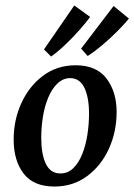

<svg xmlns="http://www.w3.org/2000/svg" viewBox="-20 -670 492 703"><path d="M179 13Q103 13 66.5 -34.5Q30 -82 30 -159Q30 -231 58.5 -293Q87 -355 138 -393Q189 -431 257 -431Q333 -431 370 -382.5Q407 -334 407 -260Q407 -188 379 -126Q351 -64 299.5 -25.5Q248 13 179 13ZM199 -35Q227 -34 247.5 -53.5Q268 -73 281 -105.5Q294 -138 300 -177Q306 -216 306 -254Q306 -312 289.5 -347.5Q273 -383 238 -384Q211 -384 190.5 -364.5Q170 -345 156.5 -312.5Q143 -280 137 -241.5Q131 -203 131 -165Q131 -106 147.5 -71Q164 -36 199 -35ZM141 -489 252 -650 310 -608Q294 -586 269 -558Q244 -530 217 -504.5Q190 -479 167 -463ZM277 -492 396 -648 452 -602Q435 -581 408.5 -554.5Q382 -528 353.5 -504Q325 -480 301 -465Z"/></svg>

Font: Yrsa Medium
Style: Italic
Weight: 500
Italic angle: -7.10001°
Designer: Anna Giedrys (Yrsa+Rasa design), David Brezina (Yrsa art-direction, Rasa art-direction, design)
Foundry: Rosetta Type Foundry
Version: Version 2.004